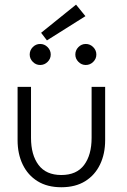

<svg xmlns="http://www.w3.org/2000/svg" viewBox="-20 -776 535 808"><path d="M110.5 -196Q110.5 -124 142.2 -81.8Q174 -39.5 238 -39.5Q302.5 -39.5 334 -81.8Q365.5 -124 365.5 -196V-410.5H422.5V-186Q422.5 -128.5 401 -83.8Q379.5 -39 338.5 -13.5Q297.5 12 238 12Q179 12 138 -13.5Q97 -39 75.5 -83.8Q54 -128.5 54 -186V-410.5H110.5ZM341 -502.5Q323 -502.5 310 -515.8Q297 -529 297 -546.5Q297 -564.5 310 -577.8Q323 -591 341 -591Q359 -591 372.2 -577.8Q385.5 -564.5 385.5 -546.5Q385.5 -528.5 372.2 -515.5Q359 -502.5 341 -502.5ZM149 -502.5Q131 -502.5 118 -515.8Q105 -529 105 -546.5Q105 -564.5 118 -577.8Q131 -591 149 -591Q167 -591 180.2 -577.8Q193.5 -564.5 193.5 -546.5Q193.5 -528.5 180.2 -515.5Q167 -502.5 149 -502.5ZM177.5 -606 153 -638 300 -756.5 339.5 -708Z"/></svg>

Font: League Spartan Thin Light
Style: Regular
Weight: 300
Version: Version 2.002